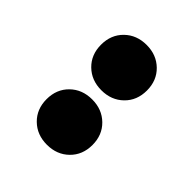

<svg xmlns="http://www.w3.org/2000/svg" viewBox="-21 -936 491 491"><g transform="rotate(-45 224.0 -691.0)"><path d="M211 -691Q211 -655 188 -631.5Q165 -608 129 -608Q93 -608 70 -631.5Q47 -655 47 -691Q47 -727 70 -750.5Q93 -774 129 -774Q165 -774 188 -750.5Q211 -727 211 -691ZM408 -691Q408 -655 385 -631.5Q362 -608 326 -608Q290 -608 267 -631.5Q244 -655 244 -691Q244 -727 267 -750.5Q290 -774 326 -774Q362 -774 385 -750.5Q408 -727 408 -691Z"/></g></svg>

Font: Gontserrat ExtraBold
Style: Regular
Weight: 800
Designer: Julieta Ulanovsky
Foundry: Julieta Ulanovsky
Version: Version 6.001